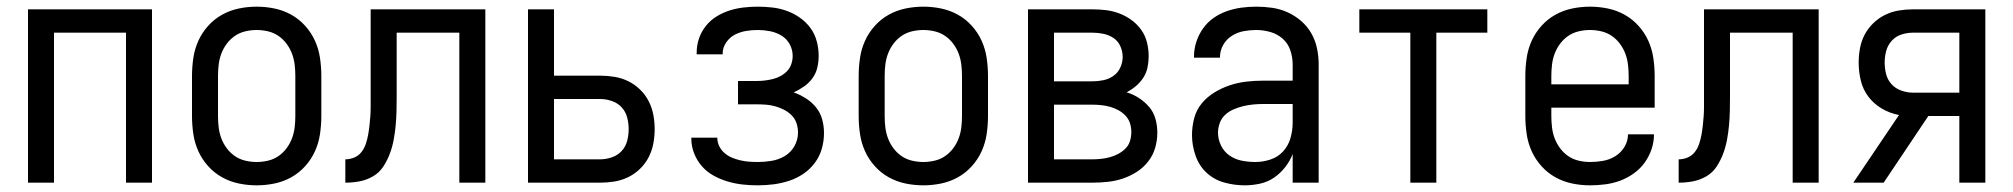

<svg xmlns="http://www.w3.org/2000/svg" viewBox="-20 -548 6040 576"><path d="M64 0V-520H436V0H358V-450H142V0Z M750 8Q723 8 696.5 2.5Q670 -3 646.5 -16Q623 -29 604.5 -49.5Q586 -70 575 -94.5Q564 -119 560 -146Q556 -173 556 -200V-320Q556 -347 560 -374Q564 -401 575 -425.5Q586 -450 604.5 -470.5Q623 -491 646.5 -504Q670 -517 696.5 -522.5Q723 -528 750 -528Q777 -528 803.5 -522.5Q830 -517 853.5 -504Q877 -491 895.5 -470.5Q914 -450 925 -425.5Q936 -401 940 -374Q944 -347 944 -320V-200Q944 -173 940 -146Q936 -119 925 -94.5Q914 -70 895.5 -49.5Q877 -29 853.5 -16Q830 -3 803.5 2.5Q777 8 750 8ZM750 -62Q767 -62 784 -66Q801 -70 815 -79.5Q829 -89 839.5 -103Q850 -117 856 -133Q862 -149 864 -166Q866 -183 866 -200V-320Q866 -337 864 -354Q862 -371 856 -387Q850 -403 839.5 -417Q829 -431 815 -440.5Q801 -450 784 -454Q767 -458 750 -458Q733 -458 716 -454Q699 -450 685 -440.5Q671 -431 660.5 -417Q650 -403 644 -387Q638 -371 636 -354Q634 -337 634 -320V-200Q634 -183 636 -166Q638 -149 644 -133Q650 -117 660.5 -103Q671 -89 685 -79.5Q699 -70 716 -66Q733 -62 750 -62Z M1358 0V-450H1170V-257Q1170 -236 1169.5 -214.5Q1169 -193 1167 -171.5Q1165 -150 1161 -128.5Q1157 -107 1149.5 -87Q1142 -67 1130 -48.5Q1118 -30 1099 -19Q1080 -8 1059 -4Q1038 0 1016 0V-70Q1030 -70 1043 -75.5Q1056 -81 1064.5 -92Q1073 -103 1077.5 -116.5Q1082 -130 1084.5 -144Q1087 -158 1088.5 -172Q1090 -186 1091 -199.5Q1092 -213 1092 -227Q1092 -241 1092 -255V-520H1436V0Z M1564 0V-520H1642V-321H1780Q1802 -321 1823.5 -317.5Q1845 -314 1864.5 -304.5Q1884 -295 1900 -279.5Q1916 -264 1926 -244.5Q1936 -225 1940 -203.5Q1944 -182 1944 -161Q1944 -139 1940 -117.5Q1936 -96 1926 -76.5Q1916 -57 1900 -41.5Q1884 -26 1864.5 -16.5Q1845 -7 1823.5 -3.5Q1802 0 1780 0ZM1642 -70H1780Q1798 -70 1815.5 -76Q1833 -82 1845 -95Q1857 -108 1861.5 -125.5Q1866 -143 1866 -161Q1866 -178 1861.5 -195.5Q1857 -213 1845 -226Q1833 -239 1815.5 -245Q1798 -251 1780 -251H1642Z M2253 8Q2230 8 2207.5 5.5Q2185 3 2163 -3.5Q2141 -10 2121 -21Q2101 -32 2086 -49Q2071 -66 2062.5 -87.5Q2054 -109 2054 -132V-135H2132V-134Q2132 -121 2138 -109Q2144 -97 2154 -88.5Q2164 -80 2176 -75Q2188 -70 2201 -67Q2214 -64 2227 -63Q2240 -62 2253 -62Q2274 -62 2295 -65.5Q2316 -69 2334.5 -80Q2353 -91 2363.5 -110Q2374 -129 2374 -150Q2374 -165 2369.5 -178.5Q2365 -192 2355 -202Q2345 -212 2332.5 -218.5Q2320 -225 2306 -229Q2292 -233 2278 -234Q2264 -235 2250 -235H2194V-305H2250Q2262 -305 2274.5 -306.5Q2287 -308 2299 -311Q2311 -314 2322 -320Q2333 -326 2341.5 -335Q2350 -344 2354 -356Q2358 -368 2358 -380Q2358 -399 2349 -415.5Q2340 -432 2324 -441.5Q2308 -451 2289.5 -454.5Q2271 -458 2253 -458Q2235 -458 2217.5 -455Q2200 -452 2184.5 -444Q2169 -436 2158.5 -420.5Q2148 -405 2148 -388V-385H2070V-390Q2070 -412 2077 -432.5Q2084 -453 2097.5 -470Q2111 -487 2129.5 -498.5Q2148 -510 2168.5 -516.5Q2189 -523 2210.5 -525.5Q2232 -528 2253 -528Q2275 -528 2297 -525.5Q2319 -523 2340 -515.5Q2361 -508 2379.5 -495Q2398 -482 2411 -464.5Q2424 -447 2430 -425Q2436 -403 2436 -381Q2436 -363 2432 -345.5Q2428 -328 2417.5 -313.5Q2407 -299 2392 -288.5Q2377 -278 2361 -271Q2380 -264 2397.5 -253Q2415 -242 2428 -226Q2441 -210 2446.5 -190Q2452 -170 2452 -149Q2452 -125 2445.5 -102Q2439 -79 2424.5 -59.5Q2410 -40 2390 -26.5Q2370 -13 2347 -5.5Q2324 2 2300.5 5Q2277 8 2253 8Z M2750 8Q2723 8 2696.5 2.5Q2670 -3 2646.5 -16Q2623 -29 2604.5 -49.5Q2586 -70 2575 -94.5Q2564 -119 2560 -146Q2556 -173 2556 -200V-320Q2556 -347 2560 -374Q2564 -401 2575 -425.5Q2586 -450 2604.5 -470.5Q2623 -491 2646.5 -504Q2670 -517 2696.5 -522.5Q2723 -528 2750 -528Q2777 -528 2803.5 -522.5Q2830 -517 2853.5 -504Q2877 -491 2895.5 -470.5Q2914 -450 2925 -425.5Q2936 -401 2940 -374Q2944 -347 2944 -320V-200Q2944 -173 2940 -146Q2936 -119 2925 -94.5Q2914 -70 2895.5 -49.5Q2877 -29 2853.5 -16Q2830 -3 2803.5 2.5Q2777 8 2750 8ZM2750 -62Q2767 -62 2784 -66Q2801 -70 2815 -79.5Q2829 -89 2839.5 -103Q2850 -117 2856 -133Q2862 -149 2864 -166Q2866 -183 2866 -200V-320Q2866 -337 2864 -354Q2862 -371 2856 -387Q2850 -403 2839.5 -417Q2829 -431 2815 -440.5Q2801 -450 2784 -454Q2767 -458 2750 -458Q2733 -458 2716 -454Q2699 -450 2685 -440.5Q2671 -431 2660.5 -417Q2650 -403 2644 -387Q2638 -371 2636 -354Q2634 -337 2634 -320V-200Q2634 -183 2636 -166Q2638 -149 2644 -133Q2650 -117 2660.5 -103Q2671 -89 2685 -79.5Q2699 -70 2716 -66Q2733 -62 2750 -62Z M3257 0H3064V-520H3257Q3278 -520 3298.5 -517.5Q3319 -515 3338.5 -507.5Q3358 -500 3375 -487.5Q3392 -475 3404 -458Q3416 -441 3421 -420.5Q3426 -400 3426 -379Q3426 -362 3422.5 -345.5Q3419 -329 3410 -315Q3401 -301 3388 -290Q3375 -279 3360 -271Q3380 -265 3397.5 -253.5Q3415 -242 3428 -226.5Q3441 -211 3446.5 -191Q3452 -171 3452 -150Q3452 -127 3445.5 -104.5Q3439 -82 3424.5 -63.5Q3410 -45 3390.5 -32.5Q3371 -20 3349 -12.5Q3327 -5 3303.5 -2.5Q3280 0 3257 0ZM3142 -304H3257Q3274 -304 3290.5 -307.5Q3307 -311 3320.5 -320.5Q3334 -330 3341 -345.5Q3348 -361 3348 -377Q3348 -394 3341 -409.5Q3334 -425 3320.5 -434Q3307 -443 3290.5 -446.5Q3274 -450 3257 -450H3142ZM3142 -70H3257Q3271 -70 3284 -71.5Q3297 -73 3310 -76.5Q3323 -80 3335 -86.5Q3347 -93 3356.5 -102.5Q3366 -112 3370 -125Q3374 -138 3374 -152Q3374 -165 3370 -178Q3366 -191 3356.5 -201Q3347 -211 3335 -217.5Q3323 -224 3310.5 -227.5Q3298 -231 3284.5 -232.5Q3271 -234 3257 -234H3142Z M3714 8Q3683 8 3652.5 -0.5Q3622 -9 3599.5 -30Q3577 -51 3566.5 -81.5Q3556 -112 3556 -143Q3556 -168 3562.5 -193Q3569 -218 3585 -237.5Q3601 -257 3623 -270.5Q3645 -284 3669 -292Q3693 -300 3718 -303Q3743 -306 3769 -306H3858V-355Q3858 -376 3851 -397Q3844 -418 3828 -432Q3812 -446 3791 -452Q3770 -458 3749 -458Q3730 -458 3711 -454.5Q3692 -451 3675.5 -440.5Q3659 -430 3649.5 -413Q3640 -396 3640 -377V-375H3562V-378Q3562 -401 3569 -422.5Q3576 -444 3589 -462.5Q3602 -481 3620.5 -494Q3639 -507 3660.5 -514.5Q3682 -522 3704 -525Q3726 -528 3749 -528Q3773 -528 3797 -524.5Q3821 -521 3843 -511Q3865 -501 3883.5 -485Q3902 -469 3914 -448Q3926 -427 3931 -403Q3936 -379 3936 -355V0H3858V-86Q3850 -65 3835.5 -46.5Q3821 -28 3802 -15Q3783 -2 3760 3Q3737 8 3714 8ZM3746 -62Q3769 -62 3791.5 -69.5Q3814 -77 3829.5 -94Q3845 -111 3851.5 -134Q3858 -157 3858 -180V-236H3769Q3754 -236 3739 -234.5Q3724 -233 3709.5 -229.5Q3695 -226 3681 -220Q3667 -214 3656 -204Q3645 -194 3639.5 -179.5Q3634 -165 3634 -150Q3634 -130 3643 -111.5Q3652 -93 3668.5 -81.5Q3685 -70 3705 -66Q3725 -62 3746 -62Z M4211 0V-450H4058V-520H4442V-450H4289V0Z M4750 8Q4723 8 4696.5 2.5Q4670 -3 4646.5 -16Q4623 -29 4604.5 -49.5Q4586 -70 4575 -94.5Q4564 -119 4560 -146Q4556 -173 4556 -200V-320Q4556 -347 4560 -374Q4564 -401 4575 -425.5Q4586 -450 4604.5 -470.5Q4623 -491 4646.5 -504Q4670 -517 4696.5 -522.5Q4723 -528 4750 -528Q4777 -528 4803.5 -522.5Q4830 -517 4853.5 -504Q4877 -491 4895.5 -470.5Q4914 -450 4925 -425.5Q4936 -401 4940 -374Q4944 -347 4944 -320V-225H4634V-200Q4634 -183 4636 -166Q4638 -149 4644 -133Q4650 -117 4660.5 -103Q4671 -89 4685 -79.5Q4699 -70 4716 -66Q4733 -62 4750 -62Q4770 -62 4789.5 -65.5Q4809 -69 4826 -79.5Q4843 -90 4853.5 -107.5Q4864 -125 4864 -145H4942Q4942 -122 4934.5 -100Q4927 -78 4913.5 -59.5Q4900 -41 4881 -27.5Q4862 -14 4840.5 -6Q4819 2 4796 5Q4773 8 4750 8ZM4866 -295V-320Q4866 -337 4864 -354Q4862 -371 4856 -387Q4850 -403 4839.5 -417Q4829 -431 4815 -440.5Q4801 -450 4784 -454Q4767 -458 4750 -458Q4733 -458 4716 -454Q4699 -450 4685 -440.5Q4671 -431 4660.5 -417Q4650 -403 4644 -387Q4638 -371 4636 -354Q4634 -337 4634 -320V-295Z M5358 0V-450H5170V-257Q5170 -236 5169.5 -214.5Q5169 -193 5167 -171.5Q5165 -150 5161 -128.5Q5157 -107 5149.5 -87Q5142 -67 5130 -48.5Q5118 -30 5099 -19Q5080 -8 5059 -4Q5038 0 5016 0V-70Q5030 -70 5043 -75.5Q5056 -81 5064.5 -92Q5073 -103 5077.5 -116.5Q5082 -130 5084.5 -144Q5087 -158 5088.5 -172Q5090 -186 5091 -199.5Q5092 -213 5092 -227Q5092 -241 5092 -255V-520H5436V0Z M5540 0 5677 -203Q5650 -208 5626 -222Q5602 -236 5585.5 -257.5Q5569 -279 5562.5 -306Q5556 -333 5556 -360Q5556 -382 5560 -403.5Q5564 -425 5574 -444Q5584 -463 5600 -478.5Q5616 -494 5635.5 -503.5Q5655 -513 5676.5 -516.5Q5698 -520 5719 -520H5936V0H5858V-200H5765L5631 0ZM5858 -270V-450H5719Q5702 -450 5684.5 -444.5Q5667 -439 5655 -425.5Q5643 -412 5638.5 -395Q5634 -378 5634 -360Q5634 -342 5638.5 -325Q5643 -308 5655 -295Q5667 -282 5684.5 -276Q5702 -270 5719 -270Z"/></svg>

Font: Huly
Style: Regular
Weight: 400
Designer: Belleve Invis
Foundry: Belleve Invis
Version: Version 33.2.5; ttfautohint (v1.8.4)